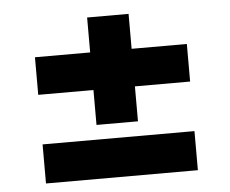

<svg xmlns="http://www.w3.org/2000/svg" viewBox="-43 -602 749 626"><g transform="rotate(-5 331.0 -288.5)"><path d="M83 -152.3H580.1V-24.4H83ZM83 -437.5H263.7V-551.8H399.4V-437.5H580.1V-314.5H399.4V-200.2H263.7V-314.5H83Z"/></g></svg>

Font: Pretendard ExtraBold
Style: Regular
Weight: 800
Designer: Base glyphs from Inter by Rasmus Andersson; Hangeul glyphs from Noto Sans CJK(Source Han Sans) by Jang Soo-young and Kan
Foundry: Kil Hyung-jin
Version: Version 1.309